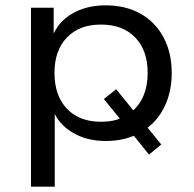

<svg xmlns="http://www.w3.org/2000/svg" viewBox="-20 -519 725 719"><path d="M96 180V-490H181V-379H175Q196 -436 249.5 -467.5Q303 -499 375 -499Q451 -499 506.5 -467.5Q562 -436 592.5 -379Q623 -322 623 -245Q623 -176 597 -121.5Q571 -67 525 -35L526 -49L584 22L538 60L473 -21L491 -15Q466 -3 437 3Q408 9 376 9Q304 9 251 -23Q198 -55 178 -108H185V180ZM358 -63Q382 -63 402 -67Q422 -71 439 -79L435 -67L369 -148L415 -185L487 -96L473 -101Q502 -124 517.5 -161Q533 -198 533 -246Q533 -330 486.5 -378.5Q440 -427 358 -427Q277 -427 230.5 -378.5Q184 -330 184 -246Q184 -161 230.5 -112Q277 -63 358 -63Z"/></svg>

Font: Nunito Sans 10pt SemiExpanded
Style: Regular
Weight: 400
Width: 6
Designer: Vernon Adams
Foundry: Vernon Adams
Version: Version 3.101;gftools[0.9.27]